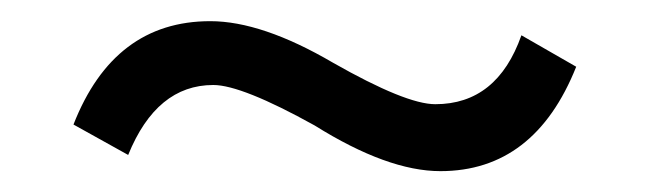

<svg xmlns="http://www.w3.org/2000/svg" viewBox="-20 -452 626 185"><path d="M404.3 -287.1Q353.5 -287.1 283.2 -331.1Q212.9 -370.1 185.5 -370.1Q130.9 -370.1 103.5 -302.7L50.8 -332Q89.8 -431.6 182.6 -431.6Q232.4 -431.6 300.8 -391.6Q371.1 -351.6 399.4 -351.6Q459 -351.6 482.4 -418L535.2 -387.7Q495.1 -287.1 404.3 -287.1Z"/></svg>

Font: Min Sans
Style: Regular
Weight: 400
Designer: Jinseong-Kim, NotoSansCJK, Nunito
Foundry: Jinseong-Kim
Version: Version 1.400;Glyphs 3.1.2 (3151)